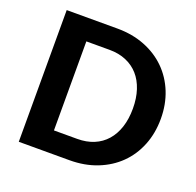

<svg xmlns="http://www.w3.org/2000/svg" viewBox="-127 -860 1015 994"><g transform="rotate(20 380.5 -363.0)"><path d="M726.5 -363Q726.5 -283.5 699.8 -216.8Q673 -150 624.2 -102Q575.5 -54 507 -27Q438.5 0 355 0H76V-725.5H355Q438.5 -725.5 507 -698.5Q575.5 -671.5 624.2 -623.2Q673 -575 699.8 -508.5Q726.5 -442 726.5 -363ZM572.5 -363Q572.5 -420 557.5 -465.5Q542.5 -511 514.5 -542.5Q486.5 -574 446.2 -591Q406 -608 355 -608H227V-117.5H355Q406 -117.5 446.2 -134.2Q486.5 -151 514.5 -182.8Q542.5 -214.5 557.5 -260Q572.5 -305.5 572.5 -363Z"/></g></svg>

Font: Lato 2
Style: Regular
Weight: 800
Designer: Lukasz Dziedzic with Adam Twardoch and Botio Nikoltchev
Foundry: tyPoland Lukasz Dziedzic
Version: Version 2.015; 2015-08-06; http://www.latofonts.com/